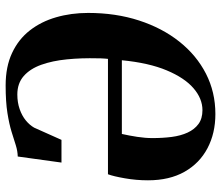

<svg xmlns="http://www.w3.org/2000/svg" viewBox="-72 -720 802 698"><g transform="rotate(-90 329.0 -371.0)"><path d="M87 -548.5 109 -707.5Q129 -708 149.8 -714.5Q170.5 -721 198.5 -729.8Q226.5 -738.5 267.2 -745Q308 -751.5 367.5 -751.5Q435.5 -751.5 485.2 -728.2Q535 -705 567.2 -663.8Q599.5 -622.5 615.2 -568Q631 -513.5 631 -451.5Q631 -351 603.5 -266.5Q576 -182 526.5 -119.8Q477 -57.5 410 -23.2Q343 11 263.5 11Q193.5 11 139 -17.8Q84.5 -46.5 53.5 -101.2Q22.5 -156 22.5 -234Q22.5 -277 29.8 -318.2Q37 -359.5 44.5 -379.5H464Q464.5 -384.5 465 -390.8Q465.5 -397 465.8 -403.8Q466 -410.5 466 -417Q467.5 -476 462.2 -528.8Q457 -581.5 442.5 -622Q428 -662.5 401.5 -685.8Q375 -709 334.5 -709Q305.5 -709 281.2 -700.5Q257 -692 240.2 -678.2Q223.5 -664.5 214 -648L169.5 -548.5ZM459 -329H191Q185 -302.5 180.5 -273.2Q176 -244 176 -217.5Q176 -180.5 180.2 -147.8Q184.5 -115 196 -90Q207.5 -65 227.2 -50.5Q247 -36 277.5 -36Q319.5 -36 357.2 -68.5Q395 -101 422.2 -166Q449.5 -231 459 -329Z"/></g></svg>

Font: Merriweather 72pt ExtraBold
Style: Italic
Weight: 800
Italic angle: -7.8°
Version: Version 2.101